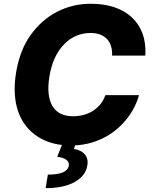

<svg xmlns="http://www.w3.org/2000/svg" viewBox="-20 -757 800 1012"><path d="M64.6 -373.9Q84.2 -492.9 142 -573.2Q170.5 -612.6 205.3 -643.3Q240.1 -674 280.4 -694.8Q320.7 -715.6 365.6 -726.4Q410.5 -737.2 459.5 -737.2Q527.7 -737.2 582.4 -718.9Q637.1 -700.6 674.7 -665.7Q712.4 -630.7 731.2 -579.9Q750 -529.1 746.1 -463.8H570.7Q572.1 -491.5 565.3 -513.5Q558.6 -535.5 544.2 -551Q529.8 -566.4 508 -574.8Q486.2 -583.1 457.4 -583.1Q375 -583.1 316.8 -522.4Q257.8 -461.3 240.4 -353.3Q231.9 -301.1 236.5 -261.9Q241.1 -222.7 257.3 -196.6Q273.4 -170.5 300.6 -157.3Q327.8 -144.2 364.3 -144.2Q393.1 -144.2 419.7 -151.1Q446.4 -158 468.9 -172.1Q491.5 -186.1 508.7 -207Q525.9 -228 535.5 -255.7H712.4Q704.2 -224.8 688.7 -193.7Q673.3 -162.6 651.3 -134.1Q629.3 -105.5 600.7 -80.4Q572.1 -55.4 537.5 -36.2Q502.8 -17 462.4 -5.1Q421.9 6.7 376.1 9.2L369.3 28.1Q388.5 30.9 403.1 38.2Q417.6 45.5 427 56.6Q436.4 67.8 440 82.6Q443.5 97.3 440.3 115.1Q431.8 169.7 373.6 202.4Q315.7 234.7 220.5 234.7L232.2 163.4Q331.7 163.4 342.3 119Q350.5 78.8 281.6 69.2L306.5 7.1Q235.8 -1.1 181.5 -35.2Q145.2 -57.9 118.8 -90.7Q92.3 -123.6 76.9 -166.2Q61.4 -208.8 58.1 -260.8Q54.7 -312.9 64.6 -373.9Z"/></svg>

Font: Inter P Extra Bold
Style: Italic
Weight: 800
Italic angle: 9.39999°
Designer: Rasmus Andersson
Foundry: rsms
Version: Version 3.018;git-588b23468